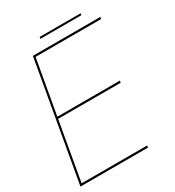

<svg xmlns="http://www.w3.org/2000/svg" viewBox="-185 -843 860 946"><g transform="rotate(-30 244.5 -369.5)"><path d="M-7 0H377L379 -11H6L64.5 -344H420.5L422.5 -355H66.5L121 -664H494L496 -675H112ZM185.5 -729H419L420.5 -739H187.5Z"/></g></svg>

Font: Anybody UltraCondensed Thin Thin
Style: Italic
Weight: 250
Italic angle: -10°
Version: Version 1.111